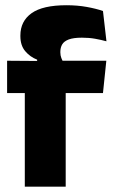

<svg xmlns="http://www.w3.org/2000/svg" viewBox="-20 -696 424 716"><path d="M228 -676.5Q268.5 -676.5 303.2 -670.2Q338 -664 364 -655L377 -542Q357 -547.5 334.5 -551.5Q312 -555.5 285.5 -555.5Q254 -555.5 236.2 -548.8Q218.5 -542 211.8 -530.2Q205 -518.5 205 -502V-501Q205 -489 208.8 -479.5Q212.5 -470 217.5 -461.5L118.5 -458V-473.5Q92.5 -483.5 74.2 -505Q56 -526.5 56 -561V-563.5Q56 -617 97.8 -646.8Q139.5 -676.5 228 -676.5ZM225 0H72.5V-426.5H225ZM364 -349H6.5V-469.5L138.5 -468.5L196.5 -469.5H376.5Z"/></svg>

Font: Anek Kannada Medium
Style: Bold
Weight: 700
Version: Version 1.003